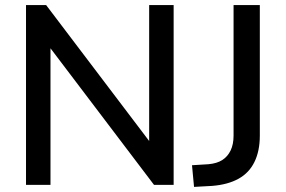

<svg xmlns="http://www.w3.org/2000/svg" viewBox="-20 -725 1122 753"><path d="M82 0V-705H161L590 -139H565V-705H661V0H584L155 -566H178V0ZM741 8 733 -77 798 -81Q831 -84 852 -97.5Q873 -111 884.5 -135Q896 -159 896 -193V-705H999V-193Q999 -133 978 -90Q957 -47 915.5 -24Q874 -1 813 4Z"/></svg>

Font: Nunito Sans 12pt ExtraLight 12pt SemiBold
Style: Regular
Weight: 600
Version: Version 3.101;gftools[0.9.27]